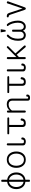

<svg xmlns="http://www.w3.org/2000/svg" viewBox="2342 -3100 899 5623"><g transform="rotate(-90 2791.5 -288.5)"><path d="M278.3 5.9V113.3Q278.3 138.7 308.6 139.6Q338.9 140.6 338.9 116.2V5.9Q441.4 -5.9 500 -85Q552.7 -157.2 552.7 -259.8Q552.7 -363.3 499 -436.5Q441.4 -515.6 338.9 -527.3V-678.7Q338.9 -703.1 308.6 -702.1Q278.3 -702.1 278.3 -677.7V-528.3Q175.8 -517.6 117.2 -437.5Q64.5 -364.3 64.5 -259.8Q64.5 -157.2 117.2 -85Q175.8 -4.9 278.3 5.9ZM338.9 -48.8V-473.6Q411.1 -461.9 453.1 -398.4Q491.2 -340.8 491.2 -260.7Q491.2 -180.7 453.1 -124Q412.1 -61.5 338.9 -48.8ZM278.3 -474.6V-48.8Q204.1 -60.5 163.1 -123Q126 -180.7 126 -260.7Q126 -341.8 164.1 -399.4Q205.1 -462.9 278.3 -474.6Z M926.8 -539.1Q810.5 -539.1 745.1 -453.1Q687.5 -376 687.5 -259.8Q687.5 -145.5 745.1 -69.3Q810.5 16.6 926.8 16.6Q1042 16.6 1107.4 -69.3Q1166 -145.5 1166 -259.8Q1166 -376 1107.4 -453.1Q1042 -539.1 926.8 -539.1ZM926.8 -485.4Q1012.7 -485.4 1060.5 -416Q1104.5 -354.5 1104.5 -260.7Q1104.5 -168 1060.5 -106.4Q1012.7 -37.1 926.8 -37.1Q839.8 -37.1 791 -106.4Q749 -168 749 -260.7Q749 -354.5 791 -416Q839.8 -485.4 926.8 -485.4Z M1516.6 -93.8Q1516.6 -57.6 1501 -46.9Q1490.2 -37.1 1457 -37.1Q1423.8 -37.1 1414.1 -50.8Q1406.2 -60.5 1406.2 -88.9V-510.7Q1406.2 -524.4 1396.5 -532.2Q1387.7 -540 1376 -540Q1363.3 -540 1354.5 -532.2Q1345.7 -524.4 1345.7 -510.7V-59.6Q1345.7 -19.5 1380.9 0Q1411.1 17.6 1460.9 17.6Q1508.8 17.6 1540 -6.8Q1577.1 -34.2 1577.1 -85Q1577.1 -98.6 1567.4 -106.4Q1558.6 -113.3 1546.9 -114.3Q1534.2 -115.2 1525.4 -109.4Q1516.6 -104.5 1516.6 -93.8Z M2135.7 -522.5H1692.4Q1668 -522.5 1668.9 -496.1Q1669.9 -468.8 1692.4 -468.8H1882.8V-80.1Q1882.8 -35.2 1905.3 -11.7Q1932.6 17.6 1995.1 17.6Q2057.6 17.6 2091.8 -10.7Q2130.9 -41 2133.8 -103.5Q2135.7 -129.9 2104.5 -133.8Q2074.2 -137.7 2072.3 -112.3Q2068.4 -76.2 2052.7 -57.6Q2035.2 -38.1 2002 -38.1Q1968.8 -38.1 1955.1 -54.7Q1943.4 -68.4 1943.4 -94.7V-468.8H2135.7Q2151.4 -468.8 2159.2 -477.5Q2167 -485.4 2166 -496.1Q2166 -506.8 2157.2 -514.6Q2148.4 -522.5 2135.7 -522.5Z M2305.7 -504.9V-14.6Q2305.7 1 2314.5 9.8Q2323.2 18.6 2335.9 18.6Q2347.7 17.6 2356.4 9.8Q2366.2 0 2366.2 -15.6V-390.6Q2401.4 -436.5 2445.3 -460.9Q2491.2 -485.4 2542 -485.4Q2595.7 -485.4 2626 -457Q2654.3 -429.7 2654.3 -386.7V10.7V9.8V74.2Q2654.3 109.4 2673.8 125Q2693.4 141.6 2740.2 141.6Q2785.2 141.6 2809.6 122.1Q2835 101.6 2835 59.6Q2835 45.9 2825.2 38.1Q2816.4 31.2 2804.7 30.3Q2792 29.3 2783.2 34.2Q2774.4 40 2774.4 49.8Q2774.4 73.2 2767.6 80.1Q2761.7 86.9 2743.2 86.9Q2724.6 86.9 2718.8 78.1Q2714.8 71.3 2714.8 52.7V9.8V-257.8V-386.7Q2714.8 -454.1 2675.8 -494.1Q2631.8 -539.1 2545.9 -539.1Q2485.4 -539.1 2436.5 -512.7Q2391.6 -488.3 2366.2 -448.2V-504.9Q2366.2 -519.5 2356.4 -528.3Q2347.7 -536.1 2335.9 -536.1Q2323.2 -536.1 2314.5 -528.3Q2305.7 -519.5 2305.7 -504.9ZM2714.8 9.8V-257.8Z M3343.8 -522.5H2900.4Q2876 -522.5 2877 -496.1Q2877.9 -468.8 2900.4 -468.8H3090.8V-80.1Q3090.8 -35.2 3113.3 -11.7Q3140.6 17.6 3203.1 17.6Q3265.6 17.6 3299.8 -10.7Q3338.9 -41 3341.8 -103.5Q3343.8 -129.9 3312.5 -133.8Q3282.2 -137.7 3280.3 -112.3Q3276.4 -76.2 3260.7 -57.6Q3243.2 -38.1 3210 -38.1Q3176.8 -38.1 3163.1 -54.7Q3151.4 -68.4 3151.4 -94.7V-468.8H3343.8Q3359.4 -468.8 3367.2 -477.5Q3375 -485.4 3374 -496.1Q3374 -506.8 3365.2 -514.6Q3356.4 -522.5 3343.8 -522.5Z M3682.6 -93.8Q3682.6 -57.6 3667 -46.9Q3656.2 -37.1 3623 -37.1Q3589.8 -37.1 3580.1 -50.8Q3572.3 -60.5 3572.3 -88.9V-510.7Q3572.3 -524.4 3562.5 -532.2Q3553.7 -540 3542 -540Q3529.3 -540 3520.5 -532.2Q3511.7 -524.4 3511.7 -510.7V-59.6Q3511.7 -19.5 3546.9 0Q3577.1 17.6 3627 17.6Q3674.8 17.6 3706.1 -6.8Q3743.2 -34.2 3743.2 -85Q3743.2 -98.6 3733.4 -106.4Q3724.6 -113.3 3712.9 -114.3Q3700.2 -115.2 3691.4 -109.4Q3682.6 -104.5 3682.6 -93.8Z M3872.1 -506.8V-12.7Q3872.1 1 3880.9 9.8Q3889.6 17.6 3902.3 17.6Q3914.1 17.6 3922.9 8.8Q3932.6 0 3932.6 -14.6V-185.5L4001 -248L4213.9 2Q4222.7 14.6 4237.3 16.6Q4249 18.6 4259.8 11.7Q4270.5 4.9 4271.5 -6.8Q4273.4 -20.5 4262.7 -34.2L4038.1 -287.1L4245.1 -494.1Q4252.9 -503.9 4252 -514.6Q4251 -524.4 4242.2 -532.2Q4234.4 -539.1 4223.6 -539.1Q4210.9 -539.1 4201.2 -528.3L3932.6 -259.8V-507.8Q3932.6 -522.5 3922.9 -531.2Q3914.1 -539.1 3902.3 -539.1Q3889.6 -539.1 3880.9 -531.2Q3872.1 -522.5 3872.1 -506.8Z M4538.1 -531.2Q4469.7 -469.7 4437.5 -381.8Q4409.2 -304.7 4409.2 -213.9Q4409.2 -95.7 4453.1 -38.1Q4496.1 17.6 4579.1 17.6Q4617.2 17.6 4651.4 -4.9Q4686.5 -28.3 4705.1 -66.4Q4716.8 -26.4 4746.1 -4.9Q4775.4 17.6 4817.4 17.6Q4892.6 17.6 4942.4 -38.1Q4999 -100.6 4999 -213.9Q4999 -301.8 4971.7 -388.7Q4943.4 -481.4 4898.4 -526.4Q4887.7 -537.1 4874 -539.1Q4861.3 -540 4851.6 -534.2Q4840.8 -528.3 4838.9 -518.6Q4836.9 -508.8 4847.7 -498Q4885.7 -458 4912.1 -377.9Q4938.5 -295.9 4938.5 -213.9Q4938.5 -137.7 4908.2 -90.8Q4876 -40 4818.4 -40Q4785.2 -40 4758.8 -70.3Q4734.4 -100.6 4734.4 -135.7V-360.4Q4734.4 -384.8 4704.1 -384.8Q4673.8 -384.8 4673.8 -360.4V-135.7Q4673.8 -98.6 4645.5 -70.3Q4617.2 -40 4580.1 -40Q4519.5 -40 4495.1 -79.1Q4469.7 -118.2 4469.7 -215.8Q4469.7 -298.8 4495.1 -366.2Q4523.4 -439.5 4580.1 -489.3Q4590.8 -498 4590.8 -509.8Q4590.8 -520.5 4582 -528.3Q4573.2 -537.1 4561.5 -539.1Q4547.9 -540 4538.1 -531.2ZM4747.1 -717.8H4656.2L4678.7 -574.2H4724.6Z M5314.5 -14.6Q5323.2 17.6 5351.6 17.6Q5378.9 17.6 5389.6 -14.6L5563.5 -502.9Q5566.4 -514.6 5559.6 -524.4Q5553.7 -533.2 5542 -537.1Q5529.3 -541 5519.5 -537.1Q5507.8 -533.2 5503.9 -520.5L5353.5 -78.1L5224.6 -469.7Q5210.9 -514.6 5175.8 -530.3Q5154.3 -539.1 5119.1 -539.1Q5107.4 -539.1 5100.6 -531.2Q5094.7 -523.4 5093.8 -511.7Q5093.8 -501 5098.6 -493.2Q5104.5 -484.4 5113.3 -484.4Q5135.7 -485.4 5149.4 -473.6Q5164.1 -460.9 5175.8 -426.8Z"/></g></svg>

Font: Gulim
Style: Regular
Weight: 400
Version: Version 2.21